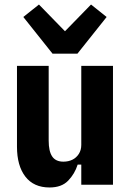

<svg xmlns="http://www.w3.org/2000/svg" viewBox="-20 -816 580 848"><path d="M339 0V-89H323Q310 -48 281 -18Q252 12 199 12Q129 12 92 -36Q55 -84 55 -168V-525H195V-195Q195 -148 210.5 -125Q226 -102 260 -102Q282 -102 299.5 -110.5Q317 -119 328 -136Q339 -153 339 -176V-525H479V0ZM322 -579H212L83 -741L152 -796L267 -678L382 -796L451 -741Z"/></svg>

Font: IBM Plex Sans Condensed
Style: Bold
Weight: 700
Width: 3
Designer: Mike Abbink, Paul van der Laan, Pieter van Rosmalen
Foundry: Bold Monday
Version: Version 3.201